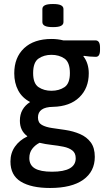

<svg xmlns="http://www.w3.org/2000/svg" viewBox="-20 -724 528 956"><path d="M229 212Q136 212 84 180.5Q32 149 32 80Q32 38 54.5 6Q77 -26 115 -44L116 -46Q79 -73 79 -123Q79 -154 92 -177Q105 -200 130 -216Q90 -237 70.5 -274Q51 -311 51 -359Q51 -438 100 -484Q149 -530 237 -530Q267 -530 295 -523H455Q478 -523 478 -488V-475Q478 -441 457 -441Q444 -441 426.5 -442.5Q409 -444 397 -446L395 -444Q409 -426 415.5 -404.5Q422 -383 422 -359Q422 -285 375 -239.5Q328 -194 244 -192Q169 -191 169 -139Q169 -113 188.5 -102Q208 -91 239.5 -86.5Q271 -82 305 -77Q345 -71 378.5 -56.5Q412 -42 432 -15Q452 12 452 57Q452 130 394.5 171Q337 212 229 212ZM236 -272Q274 -272 301 -290Q328 -308 328 -360Q328 -414 301 -432.5Q274 -451 236 -451Q199 -451 172 -432.5Q145 -414 145 -360Q145 -308 172 -290Q199 -272 236 -272ZM239 131Q357 131 357 64Q357 38 340 25Q323 12 296 6.5Q269 1 237.5 -2.5Q206 -6 177 -13Q155 -2 140.5 17Q126 36 126 63Q126 98 153.5 114.5Q181 131 239 131ZM244 -589Q215 -589 203 -595.5Q191 -602 191 -614V-679Q191 -691 203 -697.5Q215 -704 244 -704Q272 -704 284 -697.5Q296 -691 296 -679V-614Q296 -602 284 -595.5Q272 -589 244 -589Z"/></svg>

Font: Asap Semi Condensed Medium
Style: Regular
Weight: 500
Width: 4
Designer: Pablo Cosgaya
Foundry: Omnibus-Type
Version: Version 3.001; ttfautohint (v1.8.4.7-5d5b)